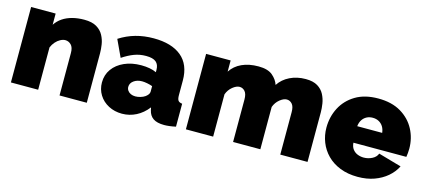

<svg xmlns="http://www.w3.org/2000/svg" viewBox="-48 -910 2865 1293"><g transform="rotate(15 1384.5 -263.0)"><path d="M577 0H387V-296Q387 -335 369.5 -352.5Q352 -370 329 -370Q313 -370 295 -360.5Q277 -351 262 -334Q247 -317 238 -295V0H48V-526H219V-448Q238 -477 267 -496.5Q296 -516 334 -526Q372 -536 417 -536Q471 -536 503 -517Q535 -498 551 -468Q567 -438 572 -405.5Q577 -373 577 -346Z M640 -159Q640 -212 669 -252.5Q698 -293 749.5 -316Q801 -339 867 -339Q898 -339 925.5 -334Q953 -329 973 -319V-335Q973 -372 951.5 -390Q930 -408 882 -408Q838 -408 799.5 -393.5Q761 -379 719 -351L664 -469Q717 -503 775.5 -519.5Q834 -536 901 -536Q1026 -536 1094.5 -479.5Q1163 -423 1163 -312V-210Q1163 -183 1171 -172.5Q1179 -162 1199 -160V0Q1176 5 1155.5 7.5Q1135 10 1119 10Q1068 10 1041.5 -8.5Q1015 -27 1007 -63L1003 -82Q968 -37 922 -13.5Q876 10 824 10Q772 10 730 -12Q688 -34 664 -72.5Q640 -111 640 -159ZM948 -146Q959 -154 966 -163.5Q973 -173 973 -183V-222Q957 -228 936.5 -232Q916 -236 900 -236Q866 -236 842.5 -219Q819 -202 819 -176Q819 -162 827 -150.5Q835 -139 849 -132.5Q863 -126 881 -126Q898 -126 916.5 -131.5Q935 -137 948 -146Z M2116 0H1926V-296Q1926 -335 1910.5 -352.5Q1895 -370 1873 -370Q1851 -370 1825 -349Q1799 -328 1787 -295V0H1597V-296Q1597 -335 1581.5 -352.5Q1566 -370 1544 -370Q1522 -370 1496 -349Q1470 -328 1458 -295V0H1268V-526H1439V-448Q1467 -491 1516 -513.5Q1565 -536 1632 -536Q1697 -536 1730 -508Q1763 -480 1774 -445Q1802 -488 1851 -512Q1900 -536 1961 -536Q2013 -536 2044 -517Q2075 -498 2090.5 -468Q2106 -438 2111 -405.5Q2116 -373 2116 -346Z M2467 10Q2398 10 2344 -11.5Q2290 -33 2253.5 -70Q2217 -107 2198 -155Q2179 -203 2179 -256Q2179 -332 2212 -395.5Q2245 -459 2309 -497.5Q2373 -536 2467 -536Q2561 -536 2625 -498Q2689 -460 2722 -398Q2755 -336 2755 -263Q2755 -248 2753.5 -232.5Q2752 -217 2750 -205H2381Q2383 -177 2396.5 -159.5Q2410 -142 2430.5 -134Q2451 -126 2473 -126Q2504 -126 2531.5 -140Q2559 -154 2568 -179L2729 -133Q2708 -91 2670.5 -59Q2633 -27 2582 -8.5Q2531 10 2467 10ZM2377 -319H2551Q2548 -345 2536.5 -363Q2525 -381 2506.5 -391Q2488 -401 2464 -401Q2440 -401 2421.5 -391Q2403 -381 2391.5 -363Q2380 -345 2377 -319Z"/></g></svg>

Font: Raleway Thin Black
Style: Regular
Weight: 900
Version: Version 4.026